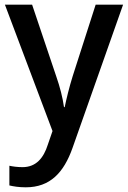

<svg xmlns="http://www.w3.org/2000/svg" viewBox="-20 -559 545 819"><path d="M1 -539 204 0 184 58C166 115 134 154 76 154C54 154 33 151 20 148V232C37 236 60 240 90 240C194 240 252 177 289 73L505 -539H388L290 -234C275 -186 263 -136 256 -102H253C247 -144 236 -187 220 -233L117 -539Z"/></svg>

Font: Noto Sans Thai Medium
Style: Regular
Weight: 500
Designer: Monotype Design Team
Foundry: Monotype Imaging Inc.
Version: Version 1.901